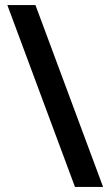

<svg xmlns="http://www.w3.org/2000/svg" viewBox="-20 -736 435 758"><path d="M120 -716 387 2H276L9 -716Z"/></svg>

Font: Noto Sans Arabic UI SmCn SmBd
Style: Regular
Weight: 600
Width: 4
Designer: Monotype Design Team, Nadine Chahine and Nizar Qandah
Foundry: Monotype Imaging Inc.
Version: Version 2.010; ttfautohint (v1.8.4.7-5d5b)